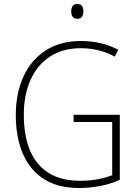

<svg xmlns="http://www.w3.org/2000/svg" viewBox="-20 -930 690 960"><path d="M348 -356H579V-31Q533 -10 480.5 0Q428 10 375 10Q270 10 200 -34.5Q130 -79 94.5 -161Q59 -243 59 -355Q59 -463 97 -546.5Q135 -630 208 -677.5Q281 -725 385 -725Q435 -725 481.5 -714.5Q528 -704 571 -681L554 -647Q511 -670 468.5 -679.5Q426 -689 384 -689Q293 -689 229 -646.5Q165 -604 132 -529Q99 -454 99 -356Q99 -195 171 -110.5Q243 -26 379 -26Q427 -26 467.5 -33.5Q508 -41 541 -54V-320H348ZM366 -910Q384 -910 390.5 -899.5Q397 -889 397 -873Q397 -857 390 -846.5Q383 -836 366 -836Q350 -836 343 -846.5Q336 -857 336 -873Q336 -889 343 -899.5Q350 -910 366 -910Z"/></svg>

Font: Noto Sans Gujarati UI SemiCondensed ExtraLight
Style: Regular
Weight: 200
Width: 4
Designer: Jelle Bosma - Monotype Design Team, Universal Thirst
Foundry: Monotype Imaging Inc.
Version: Version 2.106; ttfautohint (v1.8.4.7-5d5b)